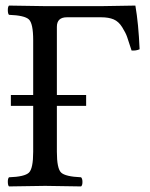

<svg xmlns="http://www.w3.org/2000/svg" viewBox="-20 -667 538 689"><path d="M141.1 -645H346.2Q427.2 -646 465.8 -647Q477.1 -582 481 -490.2Q467.8 -484.4 452.1 -485.8Q440.9 -521 436 -534.9Q431.2 -548.8 418.5 -569.3Q405.8 -589.8 387.9 -597.4Q370.1 -605 342.8 -605H220.2Q184.1 -605 184.1 -570.8V-326.2H289.1V-287.1H184.1V-122.1Q184.1 -62 199.5 -47.6Q214.8 -33.2 271 -30.8Q275.9 -25.9 275.9 -13.9Q275.9 -2 271 2Q170.9 0 142.1 0Q109.9 0 12.2 2Q8.3 -2 8.1 -13.9Q7.8 -25.9 12.2 -30.8Q68.4 -32.7 83.7 -47.4Q99.1 -62 99.1 -122.1V-287.1H19V-326.2H99.1V-522.9Q99.1 -583 83.5 -597.4Q67.9 -611.8 12.2 -613.8Q8.3 -617.7 8.1 -629.9Q7.8 -642.1 12.2 -647Z"/></svg>

Font: Linux Libertine Capitals
Style: Small Caps
Weight: 400
Designer: Philipp H. Poll
Foundry: Philipp H. Poll
Version: Version 5.1.3